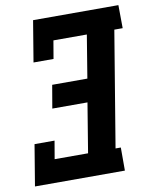

<svg xmlns="http://www.w3.org/2000/svg" viewBox="-83 -797 682 860"><g transform="rotate(-10 258.0 -367.5)"><path d="M6 0 37 -187H128L114 -105H266L303 -330H143L161 -435H321L353 -630H201L187 -548H96L127 -735H515L516 -630H478L391 -105H415V0Z"/></g></svg>

Font: Iosevka Curly Slab Extrabold
Style: Italic
Weight: 800
Italic angle: -9°
Monospace: yes
Designer: Belleve Invis
Foundry: Belleve Invis
Version: Version 22.1.2; ttfautohint (v1.8.4)